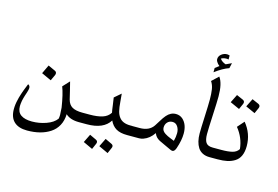

<svg xmlns="http://www.w3.org/2000/svg" viewBox="-125 -1134 2301 1592"><g transform="rotate(15 1025.5 -338.0)"><path d="M313.5 -340.3Q313.5 -331.5 309.1 -322.8L286.6 -274.9L202.6 -313.5L238.3 -388.7L296.9 -361.8Q313.5 -355 313.5 -340.3ZM53.2 35.2Q53.2 -5.9 63.5 -45.9Q66.4 -58.6 68.6 -67.6Q70.8 -76.7 75.7 -91.1Q80.6 -105.5 82.3 -111.6Q84 -117.7 90.3 -134Q96.7 -150.4 97.9 -153.6Q99.1 -156.7 106.4 -175Q113.8 -193.4 114.3 -194.8Q131.8 -187.5 131.8 -166.5Q131.8 -153.8 122.8 -126.7Q113.8 -99.6 112.1 -94.2Q110.4 -88.9 106 -73.2Q101.6 -57.6 100.1 -48.8Q95.2 -18.6 95.2 -1.5Q95.2 48.8 128.7 72.3Q162.1 95.7 223.9 95.7Q285.6 95.7 345.2 74.7Q404.8 53.7 432.6 15.6Q436 1.5 436 -17.1Q436 -35.6 432.6 -79.1Q415 -191.9 391.6 -251L444.3 -307.6Q451.7 -282.7 463.4 -231.2Q475.1 -179.7 480 -161.6Q491.2 -119.1 521.7 -101.3Q552.2 -83.5 609.9 -83.5H635.7V0H602.5Q526.9 0 487.3 -37.6Q485.8 17.6 463.1 59.6Q440.4 101.6 401.4 127Q324.2 178.2 204.1 178.2Q130.4 178.2 91.8 141.8Q53.2 105.5 53.2 35.2Z M635.7 -83.5H672.4Q738.8 -83.5 781.7 -97.4Q824.7 -111.3 847.2 -146.5Q842.8 -165.5 837.2 -210.9Q831.5 -256.3 828.1 -272.5L884.3 -320.8Q886.2 -307.1 890.1 -255.1Q894 -203.1 901.4 -173.6Q908.7 -144 924.3 -124Q953.6 -84 1020.5 -84H1036.6V0H1015.6Q956.1 0 920.9 -20.8Q885.7 -41.5 865.7 -85Q813.5 0 669.9 0H635.7Q619.6 0 606.9 -12.7Q594.2 -25.4 594.2 -41.5Q594.2 -57.6 606.9 -70.6Q619.6 -83.5 635.7 -83.5ZM923.3 122.6Q923.3 130.4 918.9 139.2L898.4 186L817.4 148.4L852.5 76.7L907.2 102.5Q923.3 109.9 923.3 122.6ZM790 122.6Q790 130.4 785.6 139.2L765.1 186L684.1 148.4L719.2 76.7L773.9 102.5Q790 109.9 790 122.6Z M1321.3 -91.8Q1343.3 -77.6 1369.4 -67.6Q1395.5 -57.6 1402.8 -54.2Q1412.6 -89.8 1412.6 -122.6Q1412.6 -155.3 1396.5 -179.2Q1380.4 -203.1 1353 -203.1Q1325.7 -203.1 1308.8 -184.8Q1292 -166.5 1292 -138.7Q1292 -110.8 1321.3 -91.8ZM1036.1 -83.5H1101.1Q1183.1 -83.5 1219.2 -137.7Q1227.5 -148.9 1247.1 -181.9Q1266.6 -214.8 1284.2 -234.9Q1317.9 -273.9 1362.8 -273.9Q1396.5 -273.9 1420.9 -252.9Q1466.3 -212.4 1466.3 -133.3Q1466.3 -75.7 1440.9 -1.5Q1429.7 29.3 1412.1 29.3Q1400.9 29.3 1372.1 14.2Q1361.8 9.3 1334.2 -3.4Q1306.6 -16.1 1290.5 -23.9Q1254.4 -42.5 1242.2 -77.6Q1206.1 -24.4 1155.3 -6.8Q1138.7 0 1118.7 0H1036.1Q1020 0 1007.3 -12.7Q994.6 -25.4 994.6 -41.5Q994.6 -57.6 1007.3 -70.6Q1020 -83.5 1036.1 -83.5Z M1665.5 -505.9Q1665.5 -458.5 1659.7 -343.3Q1653.8 -228 1653.8 -179.4Q1653.8 -130.9 1669.7 -107.2Q1685.5 -83.5 1729 -83.5H1759.3V0H1723.1Q1689 0 1663.3 -12.9Q1637.7 -25.9 1622.6 -49.3Q1593.3 -95.7 1593.3 -169.9Q1593.3 -210 1597.9 -312Q1602.5 -414.1 1602.5 -462.9Q1602.5 -511.7 1596.7 -548.8Q1590.8 -585.9 1572.3 -613.3L1628.9 -666.5Q1665.5 -616.7 1665.5 -505.9ZM1574.2 -801.8Q1574.2 -827.1 1595.9 -844.5Q1617.7 -861.8 1645.5 -861.8Q1650.9 -861.8 1657.5 -859.9Q1664.1 -857.9 1666.5 -857.4V-822.8L1654.3 -825.2H1645.5Q1621.6 -825.2 1603 -813.5Q1620.6 -788.6 1653.3 -778.3L1701.7 -800.8L1691.4 -755.4Q1637.7 -737.3 1573.2 -688.5V-725.1Q1577.6 -728 1590.1 -738Q1602.5 -748 1607.4 -751Q1596.7 -760.3 1592 -764.9Q1587.4 -769.5 1580.8 -780.5Q1574.2 -791.5 1574.2 -801.8Z M1757.8 -83.5H1802.2Q1859.9 -83.5 1896 -92.5Q1932.1 -101.6 1949.7 -129.9Q1939.9 -225.6 1877.9 -301.8L1928.7 -359.4Q1998 -275.4 1998 -168.5Q1998 -69.8 1937.5 -32.7Q1908.2 -14.6 1873.5 -7.3Q1838.9 0 1792 0H1757.8Q1742.7 0 1730 -12.7Q1717.3 -25.4 1717.3 -41.7Q1717.3 -58.1 1729.5 -70.8Q1741.7 -83.5 1757.8 -83.5ZM2014.6 -511.7Q2014.6 -503.9 2010.3 -495.1L1989.7 -449.2L1908.7 -485.8L1943.8 -556.6L1998.5 -532.7Q2014.6 -525.4 2014.6 -511.7ZM1881.3 -511.7Q1881.3 -503.9 1877 -495.1L1856.4 -449.2L1775.4 -485.8L1810.5 -556.6L1865.2 -532.7Q1881.3 -525.4 1881.3 -511.7Z"/></g></svg>

Font: VizhehAzad
Style: Regular
Weight: 400
Designer: damoon khanjanzadeh
Foundry: http://font-store.ir
Version: Version:0.0.3;RFB:1.2.5;Building:2016-04-04 21:25:54.909891